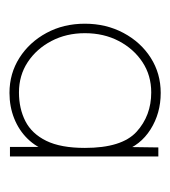

<svg xmlns="http://www.w3.org/2000/svg" viewBox="3 -764 359 405"><g transform="rotate(90 182.5 -561.5)"><path d="M30 -561Q30 -606 49.5 -642.5Q69 -679 102 -700Q135 -721 176 -721Q219 -721 253 -699.5Q287 -678 299 -641L290 -644L291 -716H310V-403H290V-478L299 -484Q291 -459 273 -440.5Q255 -422 230 -412Q205 -402 176 -402Q135 -402 102 -423Q69 -444 49.5 -480Q30 -516 30 -561ZM292 -561Q292 -639 258 -670Q224 -701 175 -701Q139 -701 111 -682.5Q83 -664 66.5 -632.5Q50 -601 50 -561Q50 -522 66.5 -490.5Q83 -459 111 -440.5Q139 -422 175 -422Q209 -422 235.5 -435.5Q262 -449 277 -479.5Q292 -510 292 -561Z"/></g></svg>

Font: Mach Thin
Style: Regular
Weight: 250
Version: Version 1.002